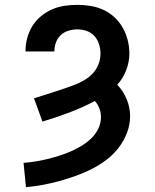

<svg xmlns="http://www.w3.org/2000/svg" viewBox="-20 -558 640 791"><path d="M87 213 77 113Q102 111 127 107Q152 103 176 97Q200 91 224 83.5Q248 76 271 66Q294 56 315.5 43Q337 30 355 13Q373 -4 384.5 -27Q396 -50 396 -75Q396 -94 389.5 -111Q383 -128 371 -142Q320 -115 265.5 -94.5Q211 -74 155 -57L120 -153Q141 -160 162.5 -166.5Q184 -173 205 -180Q226 -187 247 -194Q268 -201 288.5 -209Q309 -217 328.5 -228.5Q348 -240 363 -256.5Q378 -273 386 -294Q394 -315 394 -337Q394 -357 388 -376Q382 -395 369 -409.5Q356 -424 337 -430.5Q318 -437 299 -437Q280 -437 262 -431.5Q244 -426 230.5 -413.5Q217 -401 210.5 -383Q204 -365 204 -346Q204 -346 204 -346Q204 -346 204 -346H85Q85 -346 85 -346.5Q85 -347 85 -347Q85 -374 92 -400.5Q99 -427 113 -450Q127 -473 148 -490.5Q169 -508 193.5 -519Q218 -530 245 -534Q272 -538 299 -538Q326 -538 353.5 -533.5Q381 -529 406 -517.5Q431 -506 451.5 -487Q472 -468 485.5 -444Q499 -420 506 -393Q513 -366 513 -338Q513 -303 500 -269Q487 -235 463 -209Q488 -183 502 -149Q516 -115 516 -80Q516 -44 503 -10.5Q490 23 468.5 51Q447 79 418.5 100.5Q390 122 358.5 138Q327 154 293.5 166Q260 178 226 187.5Q192 197 157 203.5Q122 210 87 213Z"/></svg>

Font: Iosevka Curly Slab Extended
Style: Bold
Weight: 700
Width: 7
Monospace: yes
Designer: Belleve Invis
Foundry: Belleve Invis
Version: Version 11.1.0; ttfautohint (v1.8.3)